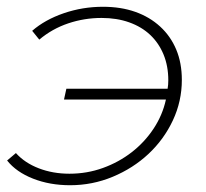

<svg xmlns="http://www.w3.org/2000/svg" viewBox="-20 -543 608 567"><path d="M176 -281H475Q476 -287 476.5 -293Q477 -299 477 -306Q477 -348 463 -382Q449 -416 423.5 -440Q398 -464 361.5 -477Q325 -490 280 -490Q229 -490 181.5 -474Q134 -458 96 -426L75 -452Q113 -485 168.5 -504Q224 -523 284 -523Q337 -523 379.5 -508Q422 -493 453 -464.5Q484 -436 500.5 -396.5Q517 -357 517 -307Q517 -244 490.5 -187.5Q464 -131 418.5 -88.5Q373 -46 313 -21Q253 4 187 4Q127 4 77.5 -15.5Q28 -35 1 -69L27 -91Q53 -62 94.5 -46Q136 -30 185 -30Q237 -30 284 -47Q331 -64 369 -93.5Q407 -123 433.5 -163Q460 -203 470 -249H169Z"/></svg>

Font: Argentum Sans ExtraLight
Style: Italic
Weight: 200
Italic angle: -11°
Designer: Julieta Ulanovsky (font), Cristiano Sobral (main changes and remaster)
Foundry: Julieta Ulanovsky (font), Cristiano Sobral (main changes and remaster)
Version: Version 2.007;June 15, 2022;FontCreator 14.0.0.2814 64-bit; 